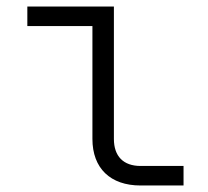

<svg xmlns="http://www.w3.org/2000/svg" viewBox="-20 -570 640 590"><path d="M412 0H544V-60H412C359 -60 330 -90 330 -143V-550H64V-490H264V-143C264 -53 319 0 412 0Z"/></svg>

Font: JetBrains Mono ExtraLight
Style: Regular
Weight: 240
Monospace: yes
Designer: Philipp Nurullin, Konstantin Bulenkov
Foundry: JetBrains
Version: Version 2.305